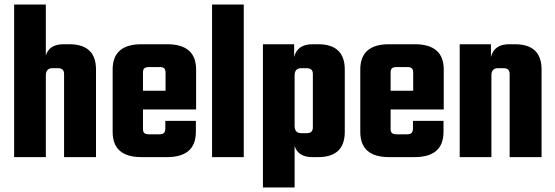

<svg xmlns="http://www.w3.org/2000/svg" viewBox="-20 -689 2433 842"><path d="M259 -495H284Q401 -495 401 -384V0H261V-365Q261 -390 234 -390H210Q181 -390 181 -358V0H42V-669H181V-446Q196 -495 259 -495Z M600 -495H713Q840 -495 840 -384V-209H607V-124Q607 -111 613 -105.5Q619 -100 634 -100H679Q693 -100 699 -106Q705 -112 705 -126V-159H839V-111Q839 0 712 0H600Q474 0 474 -111V-384Q474 -495 600 -495ZM607 -291H706V-371Q706 -384 700 -389.5Q694 -395 680 -395H634Q619 -395 613 -389.5Q607 -384 607 -371Z M1049 0H910V-669H1049Z M1350 -495H1375Q1492 -495 1492 -384V-111Q1492 0 1375 0H1350Q1287 0 1272 -49V133H1133V-495H1270V-439Q1284 -495 1350 -495ZM1352 -130V-365Q1352 -390 1325 -390H1301Q1272 -390 1272 -358V-137Q1272 -105 1301 -105H1325Q1352 -105 1352 -130Z M1686 -495H1799Q1926 -495 1926 -384V-209H1693V-124Q1693 -111 1699 -105.5Q1705 -100 1720 -100H1765Q1779 -100 1785 -106Q1791 -112 1791 -126V-159H1925V-111Q1925 0 1798 0H1686Q1560 0 1560 -111V-384Q1560 -495 1686 -495ZM1693 -291H1792V-371Q1792 -384 1786 -389.5Q1780 -395 1766 -395H1720Q1705 -395 1699 -389.5Q1693 -384 1693 -371Z M2213 -495H2238Q2355 -495 2355 -384V0H2215V-365Q2215 -390 2188 -390H2164Q2135 -390 2135 -358V0H1996V-495H2133V-439Q2147 -495 2213 -495Z"/></svg>

Font: Teko Semibold
Style: Regular
Weight: 600
Designer: Manushi Parikh, Jonny Pinhorn
Foundry: Indian Type Foundry
Version: Version 1.105;PS 1.0;hotconv 1.0.78;makeotf.lib2.5.61930; tt